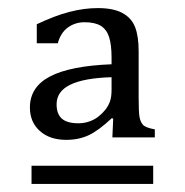

<svg xmlns="http://www.w3.org/2000/svg" viewBox="-20 -694 457 475"><path d="M260 -400 257 -402Q224 -371 199.5 -359.5Q175 -348 144 -348Q103 -348 78.5 -370Q54 -392 54 -428Q54 -479 104 -505Q154 -531 256 -535V-551Q256 -583 250 -602Q244 -621 229.5 -630Q215 -639 189 -639Q166 -639 148 -626Q130 -613 123 -587H71V-634Q115 -655 151.5 -664.5Q188 -674 222 -674Q260 -674 282.5 -662Q305 -650 314 -627.5Q323 -605 323 -567V-454Q323 -418 325 -405.5Q327 -393 333.5 -385.5Q340 -378 363 -374V-354H258ZM256 -503Q188 -501 154 -484.5Q120 -468 120 -436Q120 -412 133 -400.5Q146 -389 174 -389Q188 -389 201 -393.5Q214 -398 224 -406Q234 -414 241 -423Q248 -432 252 -443Q256 -454 256 -472ZM359 -239H58V-284H359Z"/></svg>

Font: Myanglish
Style: Regular
Weight: 400
Designer: KyawKyaw ( MaYenGone)
Foundry: TattooFont3D
Version: Version 1.003 December 13, 2014